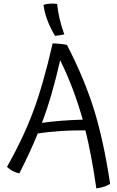

<svg xmlns="http://www.w3.org/2000/svg" viewBox="-20 -947 655 1072"><path d="M595 80Q579 89 562 95Q545 101 518 105Q503 2 488 -76Q473 -154 457 -219Q386 -220 318 -215.5Q250 -211 191 -202Q170 -150 144.5 -95Q119 -40 88 21Q69 17 52 8.5Q35 0 19 -15Q108 -172 164.5 -322.5Q221 -473 274 -705Q301 -704 319 -702Q337 -700 354 -696Q452 -506 505.5 -333Q559 -160 595 80ZM316 -611Q292 -506 267.5 -421.5Q243 -337 214 -261Q262 -268 319 -272.5Q376 -277 442 -279Q417 -367 387 -447Q357 -527 316 -611ZM299 -925Q303 -885 312.5 -843.5Q322 -802 339 -755Q321 -751 309.5 -749.5Q298 -748 287 -747Q259 -795 243.5 -837Q228 -879 223 -920Q237 -925 259 -926.5Q281 -928 299 -925Z"/></svg>

Font: Atma
Style: Regular
Weight: 400
Designer: Gregori Vincens, Jeremie Hornus, Riccardo Olocco, Yoann Minet.
Foundry: black foundry
Version: Version 1.102;PS 1.100;hotconv 1.0.86;makeotf.lib2.5.63406